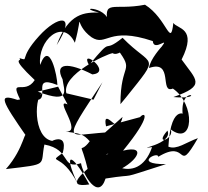

<svg xmlns="http://www.w3.org/2000/svg" viewBox="-29 -750 881 813"><path d="M416 -189C255 -178 228 -136 405 -402L367 -328L252 -355C231 -434 422 -521 448 -525C466 -511 516 -547 468 -542C543 -441 481 -489 481 -309L505 -338C655 -526 615 -461 490 -590C397 -515 458 -608 348 -474C305 -552 451 -443 362 -435C259 -488 200 -484 236 -414C241 -370 275 -307 131 -362L217 -383L257 -308C197 -337 324 -187 249 -193C311 -184 322 -184 351 -152C303 -86 309 -180 346 -18L451 -20C546 -56 602 -139 492 -112C617 -265 584 -278 564 -254L420 -215C403 -298 474 -189 471 -228C363 -154 478 -182 490 -255ZM114 -327C197 -317 93 -439 214 -390C214 -426 181 -585 141 -475C129 -578 237 -676 288 -569C328 -715 278 -650 359 -592C423 -551 428 -640 618 -576C622 -529 691 -599 656 -553C656 -553 606 -499 602 -462C708 -499 645 -351 703 -375C800 -309 792 -128 694 -202C710 -161 621 -130 680 -197C706 -138 533 -117 615 -127C551 56 377 -88 430 -100C306 -16 246 47 349 31C267 -119 240 -98 300 28C230 -111 170 -52 237 -103C264 -206 158 -135 194 -153C108 -165 116 -354 155 -359ZM45 -327C-39 -355 -25 -328 86 -168C74 -212 78 -127 -4 -34C181 -56 140 -47 159 -138C275 -117 228 -30 314 -59C321 -14 387 103 418 6C569 -18 452 16 674 -55C530 -54 642 -112 641 -86C773 -166 716 -4 809 -165C760 -148 719 -114 684 -129C695 -329 770 -251 744 -270C735 -397 854 -326 705 -339C846 -388 802 -411 740 -498C808 -633 721 -627 705 -653C693 -544 679 -671 585 -730C447 -703 405 -759 430 -639C447 -725 280 -723 390 -697C332 -697 262 -698 211 -559C300 -700 213 -682 137 -598C45 -497 99 -491 53 -504C69 -485 7 -516 118 -411C76 -345 10 -424 56 -329Z"/></svg>

Font: Asimov Silicon
Style: Regular
Weight: 400
Designer: Google
Version: Version 2.000980; 2014